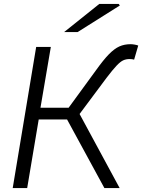

<svg xmlns="http://www.w3.org/2000/svg" viewBox="-20 -962 727 982"><path d="M165 -722H240L187 -411H331L469 -600Q509 -656 537 -684.5Q565 -713 590.5 -724.5Q616 -736 648 -736Q656 -736 668 -734Q680 -732 687 -729L666 -657Q656 -660 643 -660Q625 -660 610.5 -653.5Q596 -647 576.5 -626.5Q557 -606 525 -564L387 -379L592 0H514L323 -351H178L119 0H45ZM488 -942H587L593 -934L377 -798H308Z"/></svg>

Font: Nebula Sans Book
Style: Regular
Weight: 400
Italic angle: -9°
Designer: Paul D. Hunt for Adobe (as Source Sans)
Foundry: Nebula Entertainment & Broadcasting LLC
Version: Version 1.010